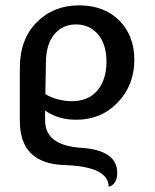

<svg xmlns="http://www.w3.org/2000/svg" viewBox="-20 -445 583 723"><path d="M250 -64Q313 -64 346.9 -104.5Q380.9 -145 380.9 -211.9Q380.9 -279.3 348.6 -316.2Q316.4 -353 266.1 -353Q214.8 -353 183.8 -314.7Q152.8 -276.4 152.8 -208L150.9 -90.8Q170.4 -78.1 197.5 -71Q224.6 -64 250 -64ZM389.2 258.3Q389.2 182.1 221.9 176.5Q54.7 170.9 54.7 10.7V-189Q54.7 -296.9 117.9 -360.8Q181.2 -424.8 277.8 -424.8Q372.1 -424.8 429 -367.9Q485.8 -311 485.8 -220.2Q485.8 -124 423.3 -59.1Q360.8 5.9 267.1 5.9Q198.2 5.9 149.9 -28.8V9.3Q149.9 102.5 285.6 111.6Q421.4 120.6 421.4 205.6Q421.4 249.5 389.2 258.3Z"/></svg>

Font: Bainsley
Style: Regular
Weight: 400
Designer: Paul James MIller
Foundry: High-Logic / Made with FontCreator
Version: Version 1.411;March 28, 2021;FontCreator 13.0.0.2683 64-bit